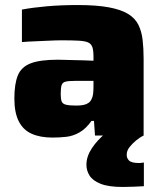

<svg xmlns="http://www.w3.org/2000/svg" viewBox="-20 -538 647 762"><path d="M188 8Q140 8 106 -7Q72 -22 54.5 -56.5Q37 -91 37 -147Q37 -204 50.5 -238Q64 -272 101.5 -286.5Q139 -301 209 -301Q217 -301 233.5 -300.5Q250 -300 271 -299.5Q292 -299 312.5 -298.5Q333 -298 351 -297V-314Q351 -338 346.5 -351Q342 -364 330 -369.5Q318 -375 293 -376.5Q268 -378 226 -378Q202 -378 173.5 -376.5Q145 -375 117 -374Q89 -373 67 -371V-500Q109 -508 165.5 -513Q222 -518 289 -518Q363 -518 411.5 -509Q460 -500 488 -483Q516 -466 529 -440Q542 -414 546 -380Q550 -346 550 -304V0H357L353 -58H343Q321 -27 295.5 -12.5Q270 2 243 5Q216 8 188 8ZM283 -119Q300 -119 311.5 -121.5Q323 -124 331 -129.5Q339 -135 343 -144Q348 -153 349.5 -165.5Q351 -178 351 -194V-217H278Q253 -217 240.5 -214Q228 -211 224.5 -200Q221 -189 221 -165Q221 -146 224.5 -136Q228 -126 241.5 -122.5Q255 -119 283 -119ZM467 204Q411 204 379.5 191.5Q348 179 335.5 159Q323 139 323 116Q323 83 344.5 50.5Q366 18 400 -10L550 0Q535 7 520 19.5Q505 32 494 46Q483 60 483 75Q482 89 492 99Q502 109 532 109Q535 109 539.5 108.5Q544 108 551 107V201Q534 202 510.5 203Q487 204 467 204Z"/></svg>

Font: Saira SemiExpanded ExtraBold
Style: Regular
Weight: 800
Width: 6
Designer: Hector Gatti with collaboration of the Omnibus-Type team
Foundry: Omnibus-Type
Version: Version 1.101